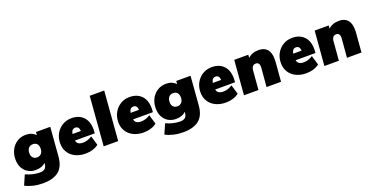

<svg xmlns="http://www.w3.org/2000/svg" viewBox="-29 -1552 5021 2589"><g transform="rotate(-20 2481.5 -258.0)"><path d="M617 -494 584 -77Q572 63 493 126Q414 189 269 189Q195 189 129 173.5Q63 158 14 131L75 -9Q181 38 277 38Q322 38 347.5 17.5Q373 -3 377 -53L378 -63Q326 -13 236 -13Q174 -13 126 -41.5Q78 -70 51.5 -121.5Q25 -173 25 -241Q25 -314 55.5 -374.5Q86 -435 141.5 -470.5Q197 -506 267 -506Q313 -506 347 -492Q381 -478 409 -451L412 -494ZM395 -261Q395 -354 314 -354Q275 -354 252.5 -327.5Q230 -301 230 -253Q230 -213 252 -190Q274 -167 311 -167Q349 -167 372 -193Q395 -219 395 -261Z M1154 -261Q1154 -235 1151 -206H866Q873 -172 896.5 -157Q920 -142 960 -142Q996 -142 1027.5 -152.5Q1059 -163 1091 -184L1131 -49Q1097 -22 1048 -6.5Q999 9 944 9Q862 9 799 -21.5Q736 -52 701 -107.5Q666 -163 666 -236Q666 -314 700.5 -375.5Q735 -437 793.5 -471.5Q852 -506 923 -506Q1029 -506 1091.5 -442.5Q1154 -379 1154 -261ZM866 -300H986Q983 -336 969 -352Q955 -368 929 -368Q904 -368 888 -352.5Q872 -337 866 -300Z M1260 -705H1468L1412 0H1204Z M1988 -261Q1988 -235 1985 -206H1700Q1707 -172 1730.5 -157Q1754 -142 1794 -142Q1830 -142 1861.5 -152.5Q1893 -163 1925 -184L1965 -49Q1931 -22 1882 -6.5Q1833 9 1778 9Q1696 9 1633 -21.5Q1570 -52 1535 -107.5Q1500 -163 1500 -236Q1500 -314 1534.5 -375.5Q1569 -437 1627.5 -471.5Q1686 -506 1757 -506Q1863 -506 1925.5 -442.5Q1988 -379 1988 -261ZM1700 -300H1820Q1817 -336 1803 -352Q1789 -368 1763 -368Q1738 -368 1722 -352.5Q1706 -337 1700 -300Z M2630 -494 2597 -77Q2585 63 2506 126Q2427 189 2282 189Q2208 189 2142 173.5Q2076 158 2027 131L2088 -9Q2194 38 2290 38Q2335 38 2360.5 17.5Q2386 -3 2390 -53L2391 -63Q2339 -13 2249 -13Q2187 -13 2139 -41.5Q2091 -70 2064.5 -121.5Q2038 -173 2038 -241Q2038 -314 2068.5 -374.5Q2099 -435 2154.5 -470.5Q2210 -506 2280 -506Q2326 -506 2360 -492Q2394 -478 2422 -451L2425 -494ZM2408 -261Q2408 -354 2327 -354Q2288 -354 2265.5 -327.5Q2243 -301 2243 -253Q2243 -213 2265 -190Q2287 -167 2324 -167Q2362 -167 2385 -193Q2408 -219 2408 -261Z M3167 -261Q3167 -235 3164 -206H2879Q2886 -172 2909.5 -157Q2933 -142 2973 -142Q3009 -142 3040.5 -152.5Q3072 -163 3104 -184L3144 -49Q3110 -22 3061 -6.5Q3012 9 2957 9Q2875 9 2812 -21.5Q2749 -52 2714 -107.5Q2679 -163 2679 -236Q2679 -314 2713.5 -375.5Q2748 -437 2806.5 -471.5Q2865 -506 2936 -506Q3042 -506 3104.5 -442.5Q3167 -379 3167 -261ZM2879 -300H2999Q2996 -336 2982 -352Q2968 -368 2942 -368Q2917 -368 2901 -352.5Q2885 -337 2879 -300Z M3773 -317Q3773 -294 3772 -282L3749 0H3541L3564 -275Q3566 -309 3553 -328.5Q3540 -348 3512 -348Q3454 -348 3447 -272L3425 0H3217L3257 -494H3459L3455 -449Q3481 -476 3520.5 -491Q3560 -506 3608 -506Q3690 -506 3731.5 -458Q3773 -410 3773 -317Z M4321 -261Q4321 -235 4318 -206H4033Q4040 -172 4063.5 -157Q4087 -142 4127 -142Q4163 -142 4194.5 -152.5Q4226 -163 4258 -184L4298 -49Q4264 -22 4215 -6.5Q4166 9 4111 9Q4029 9 3966 -21.5Q3903 -52 3868 -107.5Q3833 -163 3833 -236Q3833 -314 3867.5 -375.5Q3902 -437 3960.5 -471.5Q4019 -506 4090 -506Q4196 -506 4258.5 -442.5Q4321 -379 4321 -261ZM4033 -300H4153Q4150 -336 4136 -352Q4122 -368 4096 -368Q4071 -368 4055 -352.5Q4039 -337 4033 -300Z M4927 -317Q4927 -294 4926 -282L4903 0H4695L4718 -275Q4720 -309 4707 -328.5Q4694 -348 4666 -348Q4608 -348 4601 -272L4579 0H4371L4411 -494H4613L4609 -449Q4635 -476 4674.5 -491Q4714 -506 4762 -506Q4844 -506 4885.5 -458Q4927 -410 4927 -317Z"/></g></svg>

Font: Nunito Sans Heavy Heavy
Style: Italic
Weight: 400
Italic angle: -4.541°
Designer: Vernon Adams
Foundry: Vernon Adams
Version: Version 2.002